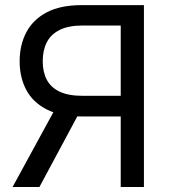

<svg xmlns="http://www.w3.org/2000/svg" viewBox="-20 -748 684 768"><path d="M555.7 0H462.9V-646H311.5Q253.9 -646 218.5 -628.2Q183.1 -610.4 167 -578.4Q150.9 -546.4 150.9 -502.9Q150.9 -460.4 167 -429.4Q183.1 -398.4 218.3 -381.6Q253.4 -364.7 310.5 -364.7H503.9V-282.2H306.2Q221.7 -282.2 166.7 -310.3Q111.8 -338.4 85.2 -388.2Q58.6 -438 58.6 -502.9Q58.6 -567.9 85.2 -618.7Q111.8 -669.4 166.7 -698.5Q221.7 -727.5 306.6 -727.5H555.7ZM137.7 0H30.3L209 -327.6H313.5Z"/></svg>

Font: Adwaita Sans
Style: Regular
Weight: 400
Designer: Rasmus Andersson
Foundry: rsms
Version: Version 4.001;git-9221beed3